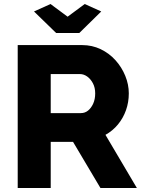

<svg xmlns="http://www.w3.org/2000/svg" viewBox="-20 -934 710 954"><path d="M68 0V-710H388Q438 -710 480.5 -689.5Q523 -669 554 -634.5Q585 -600 602.5 -557Q620 -514 620 -470Q620 -426 606 -386.5Q592 -347 566 -315.5Q540 -284 504 -264L660 0H479L343 -229H232V0ZM232 -372H382Q402 -372 417.5 -384.5Q433 -397 443 -419Q453 -441 453 -470Q453 -499 441.5 -520.5Q430 -542 413 -554Q396 -566 377 -566H232ZM231 -914 316 -851 401 -914 483 -877 374 -770H259L149 -877Z"/></svg>

Font: Raleway Thin ExtraBold
Style: Regular
Weight: 800
Version: Version 4.026